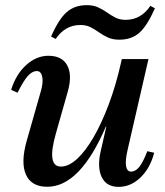

<svg xmlns="http://www.w3.org/2000/svg" viewBox="-20 -713 642 746"><path d="M163.6 12.7Q101.8 12.7 80.8 -34.6Q59.8 -81.9 84 -166.6L138 -356.1Q148.8 -392.3 144.1 -414.6Q139.5 -436.9 123 -436.9Q105.1 -436.9 88 -417.7Q70.8 -398.5 48.3 -352.8L23.3 -363.8Q41.9 -424.4 81.8 -460.4Q121.7 -496.3 168 -496.3Q220.9 -496.3 241.1 -459.2Q261.3 -422.2 243.7 -358.5L197.1 -194.3Q178.6 -129.3 183.7 -97.6Q188.7 -65.8 216.6 -65.8Q247.2 -65.8 279.8 -95.9Q312.4 -125.9 344.1 -180.8Q375.8 -235.8 403.2 -309.3Q430.7 -382.8 450 -468.8H497.6L441.1 -221.1H391.3Q291 12.7 163.6 12.7ZM440.9 13.1Q393.6 13.1 375.2 -24.9Q356.9 -62.8 371.4 -126.5L453.4 -483.6H556.9L475 -127.2Q466.2 -87.7 469.9 -67Q473.7 -46.3 489.1 -46.3Q507 -46.3 521.7 -65.1Q536.4 -83.9 552.4 -125.5L579 -119.5Q563.7 -59.8 525.9 -23.4Q488.1 13.1 440.9 13.1ZM443.7 -558.8Q417.5 -558.8 398.9 -567.5Q380.3 -576.2 364.6 -587.3Q348.8 -598.5 332 -607.2Q315.1 -615.9 292.1 -615.9Q233.2 -615.9 196.3 -561.6L178.5 -571Q208.6 -639.5 239.6 -666.2Q270.5 -693 316.8 -693Q342.9 -693 361.6 -684.3Q380.2 -675.6 395.9 -664.4Q411.6 -653.3 428.6 -644.6Q445.5 -635.9 468.4 -635.9Q527.5 -635.9 564.2 -690.2L581.9 -680.8Q551.8 -612.5 521.4 -585.6Q491 -558.8 443.7 -558.8Z"/></svg>

Font: Platypi Light
Style: Italic
Weight: 300
Italic angle: -13°
Designer: David Sargent
Foundry: Bolt Cutter Type
Version: Version 1.200